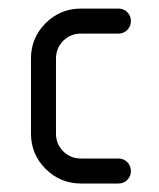

<svg xmlns="http://www.w3.org/2000/svg" viewBox="-20 -432 375 452"><path d="M111.8 -117.6Q111.8 -92.9 128.8 -75.9Q145.9 -58.8 170.6 -58.8H258.8Q271.2 -58.8 279.7 -50.3Q288.2 -41.8 288.2 -29.4Q288.2 -17.1 279.7 -8.5Q271.2 0 258.8 0H170.6Q121.8 0 87.4 -34.4Q52.9 -68.8 52.9 -117.6V-294.1Q52.9 -342.9 87.4 -377.4Q121.8 -411.8 170.6 -411.8H258.8Q271.2 -411.8 279.7 -403.2Q288.2 -394.7 288.2 -382.4Q288.2 -370 279.7 -361.5Q271.2 -352.9 258.8 -352.9H170.6Q145.9 -352.9 128.8 -335.9Q111.8 -318.8 111.8 -294.1Z"/></svg>

Font: OpenGost Type B TT
Style: Regular
Weight: 400
Version: Version 0.3